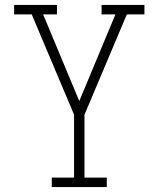

<svg xmlns="http://www.w3.org/2000/svg" viewBox="-20 -540 640 775"><path d="M189 215V177H279V-77L108 -482H37V-520H210V-482H154L300 -132L446 -482H390V-520H563V-482H492L321 -77V177H411V215Z"/></svg>

Font: Iosevka Etoile Extralight
Style: Regular
Weight: 200
Designer: Belleve Invis
Foundry: Belleve Invis
Version: Version 22.1.2; ttfautohint (v1.8.4)